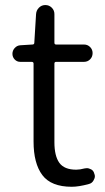

<svg xmlns="http://www.w3.org/2000/svg" viewBox="-20 -713 408 746"><path d="M258.8 12.7Q178.7 12.7 144.5 -32.7Q110.4 -78.1 110.4 -163.1V-465.8Q110.4 -472.7 102.5 -472.7H58.6Q45.9 -472.7 37.1 -481.9Q28.3 -491.2 28.3 -503.9Q28.3 -516.6 37.1 -526.4Q45.9 -536.1 58.6 -537.1L105.5 -540Q113.3 -540 113.3 -546.9L120.1 -658.2Q121.1 -672.9 131.3 -683.1Q141.6 -693.4 156.2 -693.4Q170.9 -693.4 181.2 -683.1Q191.4 -672.9 191.4 -658.2V-546.9Q191.4 -540 198.2 -540H306.6Q320.3 -540 330.1 -530.3Q339.8 -520.5 339.8 -506.8Q339.8 -492.2 330.1 -482.4Q320.3 -472.7 306.6 -472.7H198.2Q191.4 -472.7 191.4 -465.8V-160.2Q191.4 -107.4 210.4 -80.6Q229.5 -53.7 276.4 -53.7Q290 -53.7 308.6 -58.6Q312.5 -59.6 317.4 -59.6Q325.2 -59.6 334.5 -54.7Q343.8 -49.8 346.7 -37.1Q348.6 -33.2 348.6 -28.3Q348.6 -20.5 343.8 -12.7Q337.9 -1 325.2 2Q286.1 12.7 258.8 12.7Z"/></svg>

Font: MRT-Marukoias-beta
Style: Regular
Weight: 400
Designer: [Source Han Sans]
Ryoko NISHIZUKA 西塚涼子 (kana & ideographs); Paul D. Hunt (Latin, Greek & Cyrillic); Wenlong ZHANG 张文龙 (b
Foundry: RAPTORTYPE
Version: Version 2.10;April 28, 2020;FontCreator 13.0.0.2612 64-bit